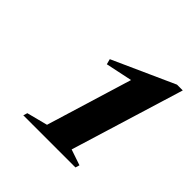

<svg xmlns="http://www.w3.org/2000/svg" viewBox="-116 -804 573 573"><g transform="rotate(45 171.0 -517.5)"><path d="M128 -353 222 -661 276 -638.5 126.5 -607 122 -624 317.5 -712H342L232 -353L282 -336L278 -323H58L62 -336Z"/></g></svg>

Font: Newsreader 60pt
Style: Bold Italic
Weight: 700
Italic angle: -17°
Designer: Hugues Gentile
Foundry: Production Type
Version: Version 1.003